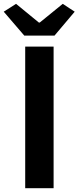

<svg xmlns="http://www.w3.org/2000/svg" viewBox="-41 -984 411 1004"><path d="M90.8 0V-740.2H239.3V0ZM85.9 -797.9 -21.5 -922.9 43 -963.9 162.1 -866.2H167L287.1 -963.9L349.6 -922.9L244.1 -797.9Z"/></svg>

Font: Nasu
Style: Bold
Weight: 700
Designer: Ryoko NISHIZUKA (kana &amp; ideographs); Paul D. Hunt (Latin, Greek &amp; Cyrillic); Wenlong ZHANG (bopomofo); Sandoll C
Version: Version 2014.1215